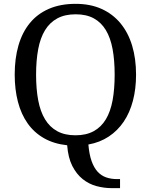

<svg xmlns="http://www.w3.org/2000/svg" viewBox="-20 -745 782 995"><path d="M685.1 -357.9Q685.1 -284.7 668.9 -223.1Q652.8 -161.6 621.3 -114.7Q589.8 -67.9 543.7 -37.4Q497.6 -6.8 438 3.9Q442.4 55.2 454.6 89.6Q466.8 124 485.8 144.8Q504.9 165.5 530.3 174.3Q555.7 183.1 585.9 183.1H602.1V230H559.1Q519.5 230 480.2 219.5Q440.9 209 408.7 183.3Q376.5 157.7 354.7 115Q333 72.3 328.1 7.8Q259.3 0.5 208.3 -28.6Q157.2 -57.6 123.5 -105.2Q89.8 -152.8 73 -217Q56.2 -281.2 56.2 -358.9Q56.2 -441.9 75.7 -509.5Q95.2 -577.1 134.3 -625Q173.3 -672.9 232.9 -699Q292.5 -725.1 372.1 -725.1Q447.8 -725.1 505.9 -699Q564 -672.9 604 -624.8Q644 -576.7 664.6 -509Q685.1 -441.4 685.1 -357.9ZM167 -357.9Q167 -283.7 178 -225.3Q189 -167 213.4 -126.7Q237.8 -86.4 276.6 -65.2Q315.4 -43.9 371.1 -43.9Q426.8 -43.9 465.6 -65.2Q504.4 -86.4 528.6 -126.7Q552.7 -167 563.5 -225.3Q574.2 -283.7 574.2 -357.9Q574.2 -432.1 563.5 -490.5Q552.7 -548.8 528.6 -588.9Q504.4 -628.9 466.1 -649.9Q427.7 -670.9 372.1 -670.9Q316.4 -670.9 277.3 -649.9Q238.3 -628.9 213.6 -588.9Q189 -548.8 178 -490.5Q167 -432.1 167 -357.9Z"/></svg>

Font: Droid Serif
Style: Regular
Weight: 400
Designer: Monotype Design team
Foundry: Monotype Imaging Inc.
Version: Version 1.03